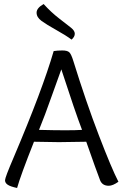

<svg xmlns="http://www.w3.org/2000/svg" viewBox="-20 -914 609 955"><path d="M197 -894Q234 -853 275 -821.5Q316 -790 334 -775.5Q352 -761 352 -746Q352 -731 336 -717Q308 -738 259.5 -765Q211 -792 186.5 -810Q162 -828 162 -851Q162 -874 197 -894ZM388 -268Q354 -357 285 -569Q276 -546 239 -441Q202 -336 174 -268Q252 -266 305 -266Q358 -266 388 -268ZM409 -209Q297 -207 273 -207Q249 -207 149 -209Q82 -40 65 21Q32 14 18.5 5Q5 -4 5 -17.5Q5 -31 48 -131Q192 -470 247 -660Q266 -663 290 -663Q314 -663 324 -654.5Q334 -646 345 -610Q408 -407 471.5 -241.5Q535 -76 569 -10Q541 10 521 10Q489 10 478 -17Q459 -66 409 -209Z"/></svg>

Font: Overlock Mod
Style: Regular
Weight: 400
Designer: Dario Muhafara
Foundry: Dario Manuel Muhafara
Version: Version 1.001